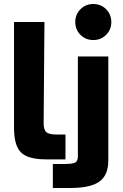

<svg xmlns="http://www.w3.org/2000/svg" viewBox="-20 -778 613 959"><path d="M510 -732Q536 -706 536 -668Q536 -630 510 -604Q484 -578 446 -578Q408 -578 382 -604Q356 -630 356 -668Q356 -706 382 -732Q408 -758 446 -758Q484 -758 510 -732ZM521 24Q521 97 476.5 129Q432 161 331 161H244V41H303Q344 41 356.5 33.5Q369 26 369 2V-496H521ZM198 -162Q198 -129 211.5 -117.5Q225 -106 264 -106H307V18H210Q120 18 85 -16.5Q50 -51 50 -140V-668H202Z"/></svg>

Font: Atkinson Hyperlegible Pro
Style: Bold
Weight: 700
Designer: Elliott Scott, Megan Eiswerth, Linus Boman, Theodore Petrosky, Jacob Perez
Foundry: Braille Institute
Version: Version 1.5.1